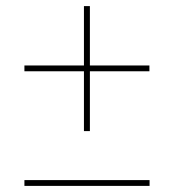

<svg xmlns="http://www.w3.org/2000/svg" viewBox="-20 -610 570 629"><path d="M60 -1V-20H470V-1ZM255 -180.5V-590H274.5V-180.5ZM60 -376.5V-395.5H469.5V-376.5Z"/></svg>

Font: Bodoni Moda
Style: Italic
Weight: 400
Italic angle: -13°
Designer: Owen Earl
Foundry: indestructible type
Version: Version 2.005